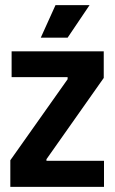

<svg xmlns="http://www.w3.org/2000/svg" viewBox="-20 -724 444 744"><path d="M20 0V-103L242 -417V-425H25V-525H382V-422L160 -107V-101H383V0ZM242 -578H138L195 -704H327Z"/></svg>

Font: Bricolage Grotesque 72pt SemiCondensed SemiBold
Style: Regular
Weight: 600
Width: 4
Designer: Mathieu Triay
Foundry: Atelier Triay
Version: Version 1.001;gftools[0.9.33.dev8+g029e19f]